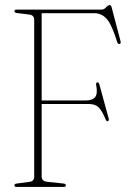

<svg xmlns="http://www.w3.org/2000/svg" viewBox="-20 -738 520 758"><path d="M380 -700Q390.5 -700 398.8 -709Q407 -718 412.5 -718Q418.5 -718 421 -708L456 -575Q458 -565 452 -564.5Q445.5 -563 442.5 -572.5Q421.5 -640.5 401.5 -663.2Q381.5 -686 351 -686H144.5V-341.5H320Q345.5 -341.5 355.8 -354.8Q366 -368 360 -400.5Q357.5 -411 363.5 -412.5Q370 -414.5 372.5 -404L409 -270.5Q411 -261 405.5 -259.5Q400 -258 397 -267Q383 -300.5 369.5 -314Q356 -327.5 330 -327.5H144.5V-40.5Q144.5 -22 168.5 -20L230 -13.5Q240 -12.5 240 -6.5Q240 0 231 0H45.5Q37 0 37 -6.5Q37 -12.5 47 -13.5L96 -20Q115 -22 115 -40.5V-660Q115 -678 96 -680.5L47 -686.5Q37 -687.5 37 -694Q37 -700 45.5 -700Z"/></svg>

Font: Fraunces 144pt S050 Thin
Style: Regular
Weight: 100
Version: Version 1.000; ttfautohint (v1.8.3)